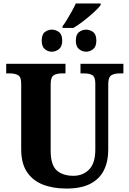

<svg xmlns="http://www.w3.org/2000/svg" viewBox="-20 -1084 751 1114"><path d="M343 -932Q355 -947 369 -970.5Q383 -994 397 -1019Q411 -1044 420 -1064H564V-1055Q557 -1044 539 -1026.5Q521 -1009 497.5 -989Q474 -969 449.5 -951Q425 -933 406 -922H343ZM281 -784Q258 -784 240 -799Q222 -814 222 -848Q222 -884 240 -898Q258 -912 281 -912Q303 -912 322 -898Q341 -884 341 -848Q341 -814 322 -799Q303 -784 281 -784ZM480 -784Q457 -784 438.5 -799Q420 -814 420 -848Q420 -884 438.5 -898Q457 -912 480 -912Q502 -912 520.5 -898Q539 -884 539 -848Q539 -814 520.5 -799Q502 -784 480 -784ZM365 10Q288 10 229 -13Q170 -36 136.5 -86Q103 -136 103 -218V-599Q103 -638 84.5 -648Q66 -658 40 -658H16V-714H360V-658H336Q310 -658 292 -647.5Q274 -637 274 -595V-210Q274 -127 309 -95.5Q344 -64 406 -64Q461 -64 497 -100.5Q533 -137 533 -216V-599Q533 -638 515.5 -648Q498 -658 471 -658H447V-714H696V-658H671Q645 -658 626.5 -647.5Q608 -637 608 -595V-214Q608 -147 583 -96.5Q558 -46 504.5 -18Q451 10 365 10Z"/></svg>

Font: Noto Serif SemiCondensed ExtraBold
Style: Regular
Weight: 800
Width: 4
Designer: Monotype Design Team
Foundry: Monotype Imaging Inc.
Version: Version 2.015